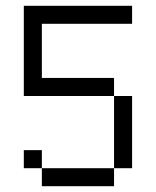

<svg xmlns="http://www.w3.org/2000/svg" viewBox="-20 -645 540 665"><path d="M437.5 -562.5V-625H62.5V-312.5H375Q375 -312.5 375 -62.5H125V0H375V-62.5H437.5Q437.5 -62.5 437.5 -312.5H375V-375H125V-562.5ZM125 -62.5V-125H62.5V-62.5Z"/></svg>

Font: Unifont
Style: Regular
Weight: 500
Version: Version 15.1.04